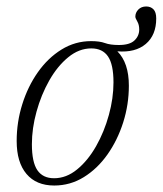

<svg xmlns="http://www.w3.org/2000/svg" viewBox="-20 -563 502 593"><path d="M378 -298.5Q378 -240 360.5 -185Q343 -130 312 -86Q281 -42 239 -16Q197 10 147.5 10Q92 10 61.8 -25.8Q31.5 -61.5 31.5 -127.5Q31.5 -186 48.8 -241Q66 -296 97 -340Q128 -384 170 -410Q212 -436 261.5 -436Q288 -436 304.2 -430Q320.5 -424 347 -424Q380.5 -424 395.2 -438Q410 -452 410 -472Q410 -486.5 404 -496.8Q398 -507 398 -511.5Q398 -524 407.2 -533.5Q416.5 -543 431.5 -543Q445.5 -543 454 -534.2Q462.5 -525.5 462.5 -506Q462.5 -454.5 430.2 -427.2Q398 -400 342.5 -404.5Q378 -369 378 -298.5ZM147 -12.5Q185 -12.5 218.2 -39.8Q251.5 -67 276.8 -111.5Q302 -156 316.2 -207.8Q330.5 -259.5 330.5 -308.5Q330.5 -364 313.5 -388.8Q296.5 -413.5 262 -413.5Q224 -413.5 190.8 -386.2Q157.5 -359 132.2 -314.5Q107 -270 92.8 -218.2Q78.5 -166.5 78.5 -117.5Q78.5 -62 95.5 -37.2Q112.5 -12.5 147 -12.5Z"/></svg>

Font: Newsreader Text Light
Style: Italic
Weight: 300
Italic angle: -17°
Designer: Hugues Gentile
Foundry: Production Type
Version: Version 1.001